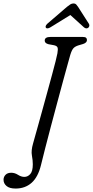

<svg xmlns="http://www.w3.org/2000/svg" viewBox="-92 -914 537 1112"><path d="M315 -596Q312 -584.5 300.5 -544Q289 -503.5 273 -444Q257 -384.5 238.5 -315.8Q220 -247 202 -179Q184 -111 169.2 -53.2Q154.5 4.5 145.5 41.5Q128.5 111.5 91 144.8Q53.5 178 -1.5 178Q-37 178 -54.2 163.2Q-71.5 148.5 -71.5 127Q-71.5 110.5 -60 98.5Q-48.5 86.5 -27 86.5Q-6.5 86.5 12.2 98.5Q31 110.5 49 110.5Q68.5 110.5 83.2 94.2Q98 78 98 37.5Q98 14.5 92.8 -13.5Q87.5 -41.5 99.5 -83Q100.5 -86.5 108 -113.5Q115.5 -140.5 127.5 -183Q139.5 -225.5 153.5 -276.8Q167.5 -328 182 -380.5Q196.5 -433 209 -479.5Q221.5 -526 230 -559.2Q238.5 -592.5 240.5 -605Q245 -630 241 -639.5Q237 -649 218.5 -652.5L188.5 -658Q167 -663.5 167 -679Q167 -700 200 -700H387.5Q401 -700 406.2 -695.5Q411.5 -691 411.5 -683Q411.5 -673.5 405 -667.8Q398.5 -662 388.5 -659L363 -651.5Q343.5 -645.5 333.8 -635.2Q324 -625 315 -596ZM199.5 -755.5Q182 -745.5 174.5 -752.5Q171 -756 172.5 -762.5Q174 -769 181.5 -776L296 -874.5Q307 -883.5 315.5 -888.8Q324 -894 334 -894Q343.5 -894 348.8 -888.8Q354 -883.5 360 -874.5L423 -776Q427 -769 425 -762.5Q423 -756 418 -752.5Q407 -745.5 394.5 -755.5L315.5 -827Z"/></svg>

Font: Fraunces 9pt S100 Light
Style: Italic
Weight: 300
Italic angle: -16°
Version: Version 1.000; ttfautohint (v1.8.3)